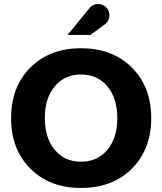

<svg xmlns="http://www.w3.org/2000/svg" viewBox="-20 -919 804 951"><path d="M466 -899Q490 -899 506 -883Q522 -867 522 -843Q522 -817 503 -801Q498 -798 428 -746H314Q315 -746 369.5 -813Q424 -880 425 -881Q440 -899 466 -899ZM381 -118Q463 -118 512 -177Q561 -236 561 -334Q561 -432 512 -491Q463 -550 381 -550Q300 -550 251 -491Q202 -432 202 -334Q202 -236 251 -177Q300 -118 381 -118ZM381 12Q226 12 130.5 -83.5Q35 -179 35 -334Q35 -489 130.5 -584.5Q226 -680 381 -680Q537 -680 633 -584.5Q729 -489 729 -334Q729 -179 633 -83.5Q537 12 381 12Z"/></svg>

Font: Atkinson Hyperlegible Pro
Style: Bold
Weight: 700
Designer: Elliott Scott, Megan Eiswerth, Linus Boman, Theodore Petrosky, Jacob Perez
Foundry: Braille Institute
Version: Version 1.5.1